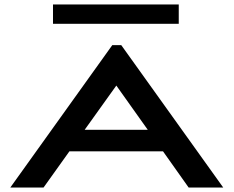

<svg xmlns="http://www.w3.org/2000/svg" viewBox="-20 -835 1040 855"><path d="M216 -729H776V-815H216ZM820 0H974L520 -634H480L26 0H174L289 -161H706ZM498 -454 638 -257H357Z"/></svg>

Font: Inconsolata UltraExpanded
Style: Bold
Weight: 700
Width: 9
Monospace: yes
Designer: Raph Levien, Cyreal, Brenton Simpson
Foundry: Raph Levien, Cyreal, Google
Version: Version 3.100